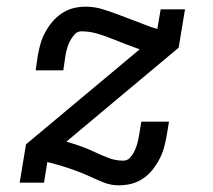

<svg xmlns="http://www.w3.org/2000/svg" viewBox="-20 -548 640 576"><path d="M337 8Q312 8 290 -1Q268 -10 247.5 -19.5Q227 -29 204.5 -37Q182 -45 159 -52L122 -62L112 0H39L58 -115L399 -400Q377 -408 356 -416Q335 -424 314 -432.5Q293 -441 270.5 -447.5Q248 -454 224 -454Q212 -454 203.5 -444.5Q195 -435 189.5 -424Q184 -413 181 -402Q178 -391 176 -379L170 -337H87L93 -379Q96 -397 101 -415Q106 -433 115 -450Q124 -467 136.5 -482Q149 -497 165.5 -508Q182 -519 200 -523.5Q218 -528 236 -528Q263 -528 287.5 -520.5Q312 -513 335.5 -504Q359 -495 383 -486Q407 -477 430 -468L452 -461L462 -520H535L516 -405L179 -123L182 -122Q204 -116 224.5 -108.5Q245 -101 265 -91.5Q285 -82 306 -74Q327 -66 350 -66Q362 -66 370.5 -75.5Q379 -85 384 -96Q389 -107 392 -118Q395 -129 397 -141L404 -183H487L480 -141Q477 -123 472 -105Q467 -87 458 -70Q449 -53 437 -38Q425 -23 408.5 -12Q392 -1 373.5 3.5Q355 8 337 8Z"/></svg>

Font: Iosevka Plex Etoile
Style: Italic
Weight: 400
Italic angle: -9°
Designer: Belleve Invis
Foundry: Belleve Invis
Version: Version 25.1.1; ttfautohint (v1.8.4)